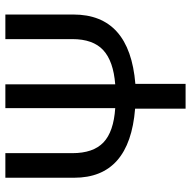

<svg xmlns="http://www.w3.org/2000/svg" viewBox="-18 -712 729 734"><g transform="rotate(-90 347.0 -344.5)"><path d="M565 -689H659V-429Q659 -214 394 -192V0H299V-193Q35 -214 35 -426V-689H129V-433Q129 -353 170 -314Q211 -275 301 -269V-689H392V-269Q481 -276 523 -315Q565 -354 565 -433Z"/></g></svg>

Font: Fira Sans
Style: Regular
Weight: 400
Designer: Carrois Corporate & Edenspiekermann AG
Foundry: Carrois Corporate GbR & Edenspiekermann AG
Version: Version 4.106;PS 004.106;hotconv 1.0.70;makeotf.lib2.5.58329